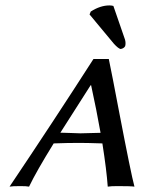

<svg xmlns="http://www.w3.org/2000/svg" viewBox="-20 -694 540 716"><path d="M402.8 -671.9 446.3 -545.9Q449.7 -533.2 446.8 -522Q441.9 -513.2 429.7 -511.2Q420.9 -513.2 404.8 -530.8L314 -640.1L318.4 -650.9Q354 -673.8 388.2 -673.8Q395.5 -673.8 402.8 -671.9ZM180.2 -159.2Q115.2 -54.2 88.4 2Q79.1 0 56.2 0Q25.4 0 15.6 2Q178.7 -240.7 328.6 -474.1H385.7Q397.9 -416 424.3 -276.4Q468.8 -44.4 481.4 2Q469.2 0 418 0Q393.6 0 381.8 2Q377.4 -60.1 361.8 -159.2Q303.2 -161.1 275.4 -161.1Q232.4 -161.1 180.2 -159.2ZM355 -198.7Q339.8 -284.7 319.8 -376H317.9Q206.5 -201.7 205.1 -199.2Q215.3 -199.2 239.3 -198.2Q268.6 -197.3 279.8 -196.8Q312.5 -197.3 355 -198.7Z"/></svg>

Font: Linux Biolinum Capitals O
Style: Italic Samll Caps
Weight: 400
Italic angle: -12°
Designer: Philipp H. Poll
Foundry: Philipp H. Poll
Version: Version 0.6.2